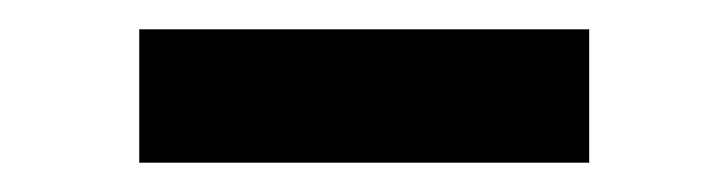

<svg xmlns="http://www.w3.org/2000/svg" viewBox="-20 -361 497 131"><path d="M75 -341H382V-250H75Z"/></svg>

Font: Roboto Serif SemiCondensed Medium
Style: Regular
Weight: 500
Width: 4
Designer: Greg Gazdowicz
Foundry: Commercial Type
Version: Version 1.007